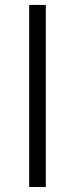

<svg xmlns="http://www.w3.org/2000/svg" viewBox="-20 -747 300 767"><path d="M163 -727.3H96.6V0H163Z"/></svg>

Font: Karasuma Gothic
Style: Light
Weight: 300
Designer: Rasmus Andersson / Ryoko Nishizuka
Foundry: rsms
Version: Version 1.00